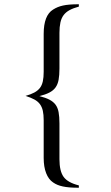

<svg xmlns="http://www.w3.org/2000/svg" viewBox="-20 -700 520 901"><path d="M350 181Q325 181 307 179.5Q289 178 275 175Q261 172 250 167.5Q239 163 229 156Q208 142 196.5 112.5Q185 83 185 41V-136Q185 -162 181 -180Q177 -198 167.5 -211Q158 -224 141.5 -233Q125 -242 100 -250Q125 -257 141.5 -266Q158 -275 167.5 -287.5Q177 -300 181 -318.5Q185 -337 185 -363V-541Q185 -628 229 -655Q240 -662 251 -666.5Q262 -671 275.5 -674Q289 -677 307 -678.5Q325 -680 350 -680V-669Q324 -662 306.5 -652.5Q289 -643 278.5 -629Q268 -615 263.5 -594.5Q259 -574 259 -546V-378Q259 -347 255 -325.5Q251 -304 240.5 -289.5Q230 -275 211.5 -265.5Q193 -256 165 -249Q193 -242 211.5 -232.5Q230 -223 240.5 -209Q251 -195 255 -173.5Q259 -152 259 -121V47Q259 103 278.5 130Q298 157 350 170Z"/></svg>

Font: Klingon pIqaD vaHbo'
Style: Regular
Weight: 400
Width: 0
Designer: Mike Neff (qa'vaj)
Foundry: Mike Neff and Michael Everson
Version: Version 2.003